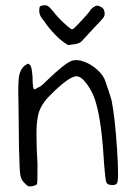

<svg xmlns="http://www.w3.org/2000/svg" viewBox="-20 -692 505 717"><path d="M247.1 -464.8Q266.6 -471.7 293 -461.9Q319.3 -453.1 343.3 -431.6Q367.2 -410.2 374 -386.7Q386.7 -350.6 396.5 -318.4Q409.2 -254.9 417 -136.7Q424.8 -18.6 417 -7.8Q410.2 2 389.6 -2Q378.9 -3.9 376 -14.6Q373 -25.4 369.1 -75.2Q360.4 -229.5 339.8 -302.7Q330.1 -341.8 307.1 -374.5Q284.2 -407.2 265.6 -407.2Q236.3 -407.2 160.2 -329.1Q124 -290 120.1 -248Q112.3 -210.9 120.1 -77.1Q120.1 -7.8 118.2 -4.9Q116.2 -1 106 2Q95.7 4.9 87.9 3.9Q83 3.9 72.3 -7.8Q59.6 -19.5 56.2 -36.6Q52.7 -53.7 50.8 -146.5Q50.8 -181.6 49.8 -243.2Q48.8 -304.7 48.8 -318.4Q46.9 -382.8 51.3 -408.2Q55.7 -433.6 72.3 -447.3Q83 -454.1 85.4 -454.1Q87.9 -454.1 93.8 -447.3Q98.6 -441.4 101.6 -404.3Q101.6 -358.4 108.4 -358.4Q112.3 -358.4 120.1 -364.3Q131.8 -367.2 150.4 -386.7Q219.7 -454.1 247.1 -464.8ZM142.6 -616.2Q124 -635.7 127 -658.2Q127 -666 129.9 -668.5Q132.8 -670.9 141.6 -671.9Q151.4 -673.8 158.7 -669.4Q166 -665 179.7 -648.4Q193.4 -629.9 213.9 -610.4Q234.4 -590.8 245.1 -584Q250 -581.1 255.9 -585.9Q267.6 -596.7 288.6 -619.6Q309.6 -642.6 314.5 -649.4Q319.3 -658.2 328.1 -664.6Q336.9 -670.9 342.8 -670.9Q348.6 -670.9 356.4 -666.5Q364.3 -662.1 367.2 -657.2Q374 -641.6 368.2 -628.9Q363.3 -621.1 330.1 -586.9Q288.1 -542 284.2 -537.1Q273.4 -527.3 246.1 -525.4Q238.3 -523.4 234.9 -523.9Q231.4 -524.4 222.7 -531.2Q208 -540 185.1 -563.5Q162.1 -586.9 142.6 -616.2Z"/></svg>

Font: JasonHandwriting2
Style: Regular
Weight: 400
Version: Version 1.05.10